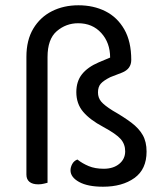

<svg xmlns="http://www.w3.org/2000/svg" viewBox="-20 -690 617 727"><path d="M160 -285H80V-475Q80 -538 106 -581.5Q132 -625 176.5 -647.5Q221 -670 277 -670Q334 -670 379 -647.5Q424 -625 450.5 -579Q477 -533 477 -463Q477 -429 442 -415L398 -398Q372 -385 361.5 -373Q351 -361 351 -340Q351 -320 363 -305.5Q375 -291 407 -271Q449 -247 477.5 -225.5Q506 -204 520.5 -178.5Q535 -153 535 -116Q535 -49 489 -16Q443 17 370 17Q312 17 279.5 -1Q247 -19 247 -45Q247 -57 253.5 -69Q260 -81 273 -86Q292 -71 316 -61Q340 -51 373 -51Q409 -51 431.5 -69.5Q454 -88 454 -117Q454 -144 437 -163.5Q420 -183 370 -210Q321 -236 295 -266.5Q269 -297 269 -341Q269 -382 290.5 -409Q312 -436 354 -454L397 -472Q397 -528 363.5 -565Q330 -602 276 -602Q230 -602 195 -572Q160 -542 160 -474ZM80 -372H160V2Q156 3 146 5.5Q136 8 125 8Q103 8 91.5 -1.5Q80 -11 80 -29Z"/></svg>

Font: Baloo Bhaijaan 2
Style: Regular
Weight: 400
Designer: Sanskriti Dholi, Noopur Datye and Ek Type
Foundry: Ek Type
Version: Version 1.701